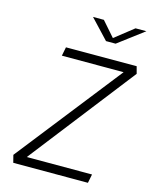

<svg xmlns="http://www.w3.org/2000/svg" viewBox="-136 -1031 892 1119"><g transform="rotate(15 310.0 -471.0)"><path d="M54.5 0H505L515.5 -53H122L615 -687L603.5 -730L177 -729.5L166.5 -676.5H539L43 -45ZM283.5 -941.5H349L427 -852.5L540 -941.5H605.5L451 -825H393Z"/></g></svg>

Font: Monaspace Krypton ExtraLight
Style: Italic
Weight: 200
Italic angle: -11°
Designer: Riley Cran & the Lettermatic Team
Foundry: Lettermatic
Version: Version 1.101 (Monaspace Krypton)